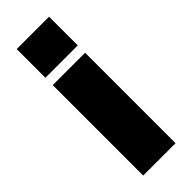

<svg xmlns="http://www.w3.org/2000/svg" viewBox="-241 -750 776 776"><g transform="rotate(-45 147.5 -361.5)"><path d="M240 -517V0H55V-517ZM240 -723V-559H55V-723Z"/></g></svg>

Font: Public Sans Black
Style: Regular
Weight: 900
Designer: The Public Sans Project Authors: Dan O. Williams and USWDS (Libre Franklin designed by Pablo Impallari and Rodrigo Fuenz
Version: Version 1.007